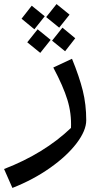

<svg xmlns="http://www.w3.org/2000/svg" viewBox="-80 -663 499 944"><path d="M-60 168Q137 92 269 -34Q272 -105 251.5 -172Q231 -239 182 -331L274 -374Q310 -286 327 -217.5Q344 -149 344 -72Q344 -21 296.5 41.5Q249 104 166 162.5Q83 221 -19 261ZM147 -579 198 -643 262 -591 211 -527ZM26 -571 76 -635 140 -583 89 -519ZM176 -463 227 -527 290 -475 240 -411ZM54 -455 105 -519 169 -467 118 -403Z"/></svg>

Font: FiraGO
Style: Italic
Weight: 400
Italic angle: -8°
Designer: bBox Type GmbH
Foundry: bBox Type GmbH
Version: Version 1.001